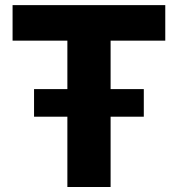

<svg xmlns="http://www.w3.org/2000/svg" viewBox="-20 -748 711 768"><path d="M30.3 -585.4V-727.5H641.1V-585.4H422.4V0H249.5V-585.4ZM116.2 -281.2V-391.6H555.2V-281.2Z"/></svg>

Font: Inter 17pt ExtraBold
Style: Regular
Weight: 800
Version: Version 4.001;git-66647c0bb